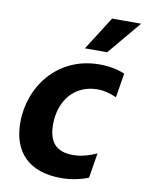

<svg xmlns="http://www.w3.org/2000/svg" viewBox="-88 -839 693 912"><g transform="rotate(10 259.0 -383.0)"><path d="M275.2 -615.8H382.5L517.8 -777.3H377.8ZM269.5 10.7C312.9 10.7 359.7 2.8 401.3 -14.2L420.8 -134.6C380.7 -116.8 344.8 -106.9 306.5 -106.9C224.4 -106.9 188.9 -150.6 188.9 -233.3C188.9 -349.8 258.2 -434.3 369 -434.3C398.1 -434.3 423.7 -428.3 460.6 -412.6L479.8 -529.8C444.6 -544.7 402.3 -552.6 357.6 -552.6C155.2 -552.6 33.7 -388.8 34.1 -215.9C33.7 -74.2 115.1 10.7 269.5 10.7Z"/></g></svg>

Font: TID UI
Style: Bold Italic
Weight: 700
Italic angle: -9.39999°
Designer: The TID Project Authors
Foundry: Bakken & Bæck
Version: Version 1.001;hotconv 1.0.109;makeotfexe 2.5.65596